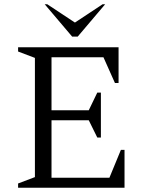

<svg xmlns="http://www.w3.org/2000/svg" viewBox="-20 -882 675 902"><path d="M65 0V-20L144 -50V-610L65 -640V-660H537V-492H520L466 -613H222V-364H397L437 -447H454V-236H437L397 -317H222V-47H494L548 -178H565V0ZM319 -710 190 -862H202L332 -776L462 -862H474L345 -710Z"/></svg>

Font: Spectral Light
Style: Regular
Weight: 300
Designer: Jean-Baptiste Levee
Foundry: Production Type
Version: Version 2.001